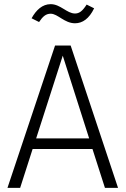

<svg xmlns="http://www.w3.org/2000/svg" viewBox="-20 -904 605 924"><path d="M224 -838C258 -838 290 -792 341 -792C377 -792 409 -814 433 -864L397 -882C377 -851 362 -839 341 -839C302 -839 271 -884 224 -884C184 -884 154 -856 132 -816L168 -798C186 -825 201 -838 224 -838ZM485 0H548L320 -685H245L16 0H77L137 -187H425ZM154 -238 282 -636 409 -238Z"/></svg>

Font: FiraGO Light
Style: Regular
Weight: 300
Designer: bBox Type
Foundry: bBox Type GmbH
Version: Version 1.001;PS 001.001;hotconv 1.0.88;makeotf.lib2.5.64775